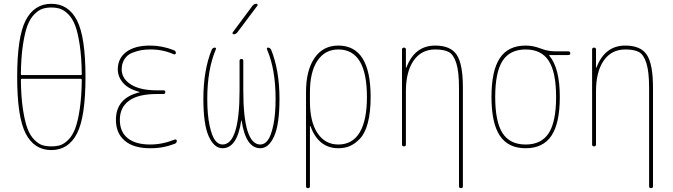

<svg xmlns="http://www.w3.org/2000/svg" viewBox="-20 -770 3540 1010"><path d="M94.7 -355.5Q89.8 -355.5 89.8 -349.6Q90.8 -260.7 100.6 -195.8Q110.4 -130.9 124.5 -93.8Q138.7 -56.6 160.6 -34.7Q182.6 -12.7 203.1 -6.3Q223.6 0 250 0Q276.4 0 296.9 -6.3Q317.4 -12.7 339.4 -34.7Q361.3 -56.6 375.5 -93.8Q389.6 -130.9 399.4 -195.8Q409.2 -260.7 410.2 -349.6Q410.2 -354.5 405.3 -355.5ZM89.8 -379.9Q89.8 -375 94.7 -375H405.3Q410.2 -375 410.2 -379.9Q409.2 -468.8 399.4 -533.7Q389.6 -598.6 375.5 -635.7Q361.3 -672.9 339.4 -694.8Q317.4 -716.8 296.9 -723.6Q276.4 -730.5 250 -730.5Q223.6 -730.5 203.1 -723.6Q182.6 -716.8 160.6 -694.8Q138.7 -672.9 124.5 -635.7Q110.4 -598.6 100.6 -533.7Q90.8 -468.8 89.8 -379.9ZM384.8 -67.4Q339.8 19.5 250 19.5Q160.2 19.5 115.2 -67.4Q70.3 -154.3 70.3 -365.2Q70.3 -576.2 115.2 -663.1Q160.2 -750 250 -750Q339.8 -750 384.8 -663.1Q429.7 -576.2 429.7 -365.2Q429.7 -154.3 384.8 -67.4Z M712.9 -284.2Q713.9 -284.2 713.9 -285.2Q713.9 -287.1 711.9 -287.1Q655.3 -301.8 627.4 -334Q599.6 -366.2 599.6 -405.3Q599.6 -462.9 644 -496.6Q688.5 -530.3 769.5 -530.3Q833 -530.3 894.5 -505.9Q904.3 -502.9 905.3 -491.2Q905.3 -487.3 902.3 -485.4Q899.4 -483.4 894.5 -484.4Q835 -510.7 769.5 -509.8Q744.1 -509.8 722.2 -505.9Q700.2 -502 675.3 -492.2Q650.4 -482.4 635.3 -459.5Q620.1 -436.5 620.1 -405.3Q620.1 -356.4 668.5 -325.7Q716.8 -294.9 804.7 -294.9H839.8Q849.6 -294.9 849.6 -285.2Q849.6 -275.4 839.8 -275.4H804.7Q707 -275.4 658.7 -240.2Q610.4 -205.1 610.4 -139.6Q610.4 -76.2 651.9 -43Q693.4 -9.8 769.5 -9.8Q835 -9.8 899.4 -36.1Q903.3 -37.1 906.7 -35.2Q910.2 -33.2 910.2 -29.3Q910.2 -18.6 899.4 -13.7Q835.9 10.7 769.5 9.8Q682.6 9.8 636.2 -29.8Q589.8 -69.3 589.8 -139.6Q589.8 -253.9 712.9 -284.2Z M1150.4 9.8Q1106.4 9.8 1078.1 -52.7Q1049.8 -115.2 1049.8 -250Q1049.8 -400.4 1093.8 -508.8Q1099.6 -519.5 1109.4 -519.5Q1119.1 -519.5 1115.2 -509.8Q1070.3 -404.3 1070.3 -250Q1070.3 -166 1082.5 -109.9Q1094.7 -53.7 1111.8 -31.7Q1128.9 -9.8 1150.4 -9.8Q1240.2 -9.8 1240.2 -294.9V-450.2Q1240.2 -460 1250 -460Q1259.8 -460 1259.8 -450.2V-294.9Q1259.8 -9.8 1349.6 -9.8Q1371.1 -9.8 1388.2 -31.7Q1405.3 -53.7 1417.5 -109.9Q1429.7 -166 1429.7 -250Q1429.7 -405.3 1384.8 -509.8Q1380.9 -519.5 1390.6 -519.5Q1399.4 -519.5 1406.2 -508.8Q1450.2 -399.4 1450.2 -250Q1450.2 -115.2 1421.9 -52.7Q1393.6 9.8 1349.6 9.8Q1272.5 9.8 1251 -135.7Q1251 -136.7 1250 -136.7Q1249 -136.7 1249 -135.7Q1227.5 9.8 1150.4 9.8ZM1209 -589.8Q1205.1 -589.8 1203.6 -593.3Q1202.1 -596.7 1204.1 -599.6L1308.6 -740.2Q1316.4 -750 1329.1 -750Q1333 -750 1334.5 -746.6Q1335.9 -743.2 1334 -740.2L1228.5 -599.6Q1220.7 -589.8 1209 -589.8Z M1610.4 -285.2V-235.4Q1610.4 -128.9 1650.4 -69.3Q1690.4 -9.8 1759.8 -9.8Q1834 -9.8 1872.1 -73.2Q1910.2 -136.7 1910.2 -259.8Q1910.2 -509.8 1759.8 -509.8Q1689.5 -509.8 1649.9 -450.7Q1610.4 -391.6 1610.4 -285.2ZM1589.8 210V-285.2Q1589.8 -400.4 1634.8 -465.3Q1679.7 -530.3 1759.8 -530.3Q1929.7 -530.3 1929.7 -259.8Q1929.7 -179.7 1915 -124Q1900.4 -68.4 1873.5 -40.5Q1846.7 -12.7 1819.8 -1.5Q1793 9.8 1759.8 9.8Q1656.2 9.8 1613.3 -105.5Q1613.3 -107.4 1611.3 -107.4Q1610.4 -107.4 1610.4 -106.4V210Q1610.4 219.7 1600.1 219.7Q1589.8 219.7 1589.8 210Z M2094.7 -9.8V-509.8Q2094.7 -519.5 2105 -519.5Q2115.2 -519.5 2115.2 -509.8V-415Q2115.2 -414.1 2116.2 -414.1Q2118.2 -414.1 2118.2 -416Q2162.1 -530.3 2269.5 -530.3Q2350.6 -530.3 2382.8 -481.4Q2415 -432.6 2415 -309.6V210Q2415 219.7 2404.8 219.7Q2394.5 219.7 2394.5 210V-309.6Q2394.5 -392.6 2380.4 -437.5Q2366.2 -482.4 2341.3 -496.1Q2316.4 -509.8 2269.5 -509.8Q2196.3 -509.8 2155.8 -451.2Q2115.2 -392.6 2115.2 -290V-9.8Q2115.2 0 2105 0Q2094.7 0 2094.7 -9.8Z M2866.7 -449.7Q2828.1 -509.8 2745.1 -509.8Q2662.1 -509.8 2623.5 -449.7Q2585 -389.6 2585 -259.8Q2585 -129.9 2623.5 -69.8Q2662.1 -9.8 2745.1 -9.8Q2828.1 -9.8 2866.7 -69.8Q2905.3 -129.9 2905.3 -259.8Q2905.3 -389.6 2866.7 -449.7ZM2745.1 -530.3Q2784.2 -530.3 2823.2 -515.1Q2862.3 -500 2900.4 -500H2969.7Q2979.5 -500 2980 -490.2Q2980.5 -480.5 2969.7 -480.5H2870.1Q2869.1 -480.5 2869.1 -479Q2869.1 -477.5 2869.6 -477.5Q2870.1 -477.5 2870.1 -476.6Q2924.8 -411.1 2924.8 -259.8Q2924.8 -122.1 2880.9 -56.2Q2836.9 9.8 2745.1 9.8Q2653.3 9.8 2609.4 -56.2Q2565.4 -122.1 2565.4 -260.3Q2565.4 -398.4 2609.4 -464.4Q2653.3 -530.3 2745.1 -530.3Z M3094.7 -9.8V-509.8Q3094.7 -519.5 3105 -519.5Q3115.2 -519.5 3115.2 -509.8V-415Q3115.2 -414.1 3116.2 -414.1Q3118.2 -414.1 3118.2 -416Q3162.1 -530.3 3269.5 -530.3Q3350.6 -530.3 3382.8 -481.4Q3415 -432.6 3415 -309.6V210Q3415 219.7 3404.8 219.7Q3394.5 219.7 3394.5 210V-309.6Q3394.5 -392.6 3380.4 -437.5Q3366.2 -482.4 3341.3 -496.1Q3316.4 -509.8 3269.5 -509.8Q3196.3 -509.8 3155.8 -451.2Q3115.2 -392.6 3115.2 -290V-9.8Q3115.2 0 3105 0Q3094.7 0 3094.7 -9.8Z"/></svg>

Font: Rounded Mgen+ 1m thin
Style: Regular
Weight: 100
Designer: [Source Han Sans]
Ryoko NISHIZUKA  (kana & ideographs); Paul D. Hunt (Latin, Greek & Cyrillic); Wenlong ZHANG  (bopomofo
Version: Version 1.059.20150602